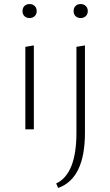

<svg xmlns="http://www.w3.org/2000/svg" viewBox="-20 -638 544 947"><path d="M126 -549Q110 -549 100.5 -558.5Q91 -568 91 -583Q91 -599 100.5 -608.5Q110 -618 126 -618Q141 -618 151 -608.5Q161 -599 161 -583Q161 -568 151 -558.5Q141 -549 126 -549ZM378 -549Q362 -549 352.5 -558.5Q343 -568 343 -583Q343 -599 352.5 -608.5Q362 -618 378 -618Q393 -618 403 -608.5Q413 -599 413 -583Q413 -568 403 -558.5Q393 -549 378 -549ZM105 0V-407L147 -414V0ZM357 17V-407L399 -414V17Q399 242 267 289L257 267Q357 220 357 17Z"/></svg>

Font: EauTestInfant Light
Style: Regular
Weight: 300
Designer: Christian Thalmann (Catharsis Fonts)
Version: Version 0.001;PS 000.001;hotconv 1.0.88;makeotf.lib2.5.64775